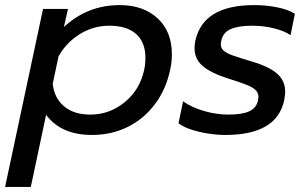

<svg xmlns="http://www.w3.org/2000/svg" viewBox="-52 -515 1206 754"><path d="M117 -480H215L199 -409Q292 -495 418 -495Q511 -495 567 -443Q623 -391 623 -302Q623 -271 616 -240Q600 -164 556.5 -106Q513 -48 449.5 -16.5Q386 15 309 15Q188 15 129 -64L69 219H-32ZM514 -240Q519 -261 519 -289Q519 -348 483 -381Q447 -414 377 -414Q316 -414 263 -382Q210 -350 178 -294L155 -186Q161 -130 199.5 -97.5Q238 -65 303 -65Q378 -65 437.5 -113.5Q497 -162 514 -240Z M649 -31 667 -117Q701 -93 749.5 -79Q798 -65 845 -65Q899 -65 927 -78Q955 -91 961 -120Q963 -130 963 -134Q963 -150 952 -161Q941 -172 917.5 -181.5Q894 -191 846 -206Q779 -227 745.5 -254.5Q712 -282 712 -326Q712 -340 715 -355Q746 -495 946 -495Q994 -495 1037.5 -486Q1081 -477 1106 -461L1089 -377Q1064 -394 1023 -404Q982 -414 938 -414Q885 -414 854.5 -401Q824 -388 817 -355Q815 -345 815 -342Q815 -326 826.5 -316Q838 -306 861.5 -297.5Q885 -289 935 -274Q1004 -254 1036 -226Q1068 -198 1068 -154Q1068 -145 1064 -121Q1035 15 833 15Q783 15 729.5 2.5Q676 -10 649 -31Z"/></svg>

Font: Prompt
Style: Italic
Weight: 400
Italic angle: -12°
Designer: Katatrad Team
Foundry: CadsonDemak
Version: Version 1.001